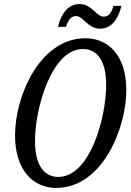

<svg xmlns="http://www.w3.org/2000/svg" viewBox="-20 -913 644 944"><path d="M472 -772C529 -772 562 -821 577 -884H538C530 -857 518 -831 490 -831C454 -831 431 -893 372 -893C314 -893 281 -846 265 -781H304C314 -808 325 -834 354 -834C389 -834 412 -772 472 -772ZM256 11C483 11 601 -282 601 -470C601 -646 508 -725 400 -725C177 -725 54 -443 54 -247C54 -79 141 11 256 11ZM266 -43C201 -43 152 -96 152 -220C152 -379 233 -672 388 -672C456 -672 502 -617 502 -495C502 -335 423 -43 266 -43Z"/></svg>

Font: Noto Serif ExtraCondensed
Style: Italic
Weight: 400
Width: 2
Italic angle: -12°
Designer: Monotype Design Team
Foundry: Monotype Imaging Inc.
Version: Version 2.014